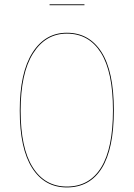

<svg xmlns="http://www.w3.org/2000/svg" viewBox="-20 -838 604 868"><path d="M361.8 -814.5H204.1V-818.4H361.8ZM282.2 -689.9Q383.3 -689.9 439 -602.3Q494.6 -514.6 494.6 -339.8Q494.6 -165.5 440.4 -78.1Q386.2 9.3 282.2 9.3Q181.6 9.3 125.5 -78.4Q69.3 -166 69.3 -337.9Q69.3 -509.3 126.7 -599.6Q184.1 -689.9 282.2 -689.9ZM282.2 -686Q186 -686 129.6 -596.7Q73.2 -507.3 73.2 -337.9Q73.2 -168 128.2 -81.3Q183.1 5.4 282.2 5.4Q384.3 5.4 437.5 -81.1Q490.7 -167.5 490.7 -339.8Q490.7 -512.7 436.3 -599.4Q381.8 -686 282.2 -686Z"/></svg>

Font: Fira Sans Compressed Four
Style: Regular
Weight: 100
Width: 1
Designer: Carrois Corporate & Edenspiekermann AG
Foundry: Carrois Corporate GbR & Edenspiekermann AG
Version: Version 4.203;PS 004.203;hotconv 1.0.88;makeotf.lib2.5.64775